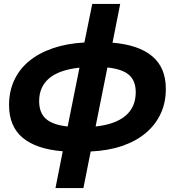

<svg xmlns="http://www.w3.org/2000/svg" viewBox="-20 -762 890 976"><path d="M449 -742H591L552 -545Q685 -534 754 -476Q823 -418 823 -310Q823 -240 796.5 -183.5Q770 -127 720.5 -85.5Q671 -44 600.5 -20Q530 4 441 8L404 194H262L299 7Q164 -4 95 -62Q26 -120 26 -228Q26 -297 52 -353.5Q78 -410 127.5 -451Q177 -492 248 -516.5Q319 -541 409 -546ZM466 -119Q567 -130 618.5 -174Q670 -218 670 -293Q670 -351 636 -381Q602 -411 526 -419ZM384 -418Q281 -407 230 -364Q179 -321 179 -248Q179 -188 214 -157.5Q249 -127 324 -119Z"/></svg>

Font: Argentum Sans SemiBold
Style: Italic
Weight: 600
Italic angle: -11°
Designer: Julieta Ulanovsky (font), Cristiano Sobral (main changes and remaster)
Foundry: Julieta Ulanovsky (font), Cristiano Sobral (main changes and remaster)
Version: Version 2.007;June 15, 2022;FontCreator 14.0.0.2814 64-bit; 